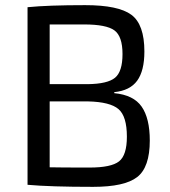

<svg xmlns="http://www.w3.org/2000/svg" viewBox="-20 -718 660 746"><path d="M424 -360V-356Q499 -349 530.5 -303.5Q562 -258 562 -172Q562 -68 513 -30Q464 8 342 8Q176 8 87 0V-690Q166 -698 311 -698Q440 -698 490.5 -660.5Q541 -623 541 -518Q541 -443 513 -404.5Q485 -366 424 -360ZM173 -391H321Q398 -392 427 -416Q456 -440 456 -508Q456 -577 424.5 -600Q393 -623 307 -623H173ZM173 -324V-68Q214 -67 328 -67Q412 -67 442.5 -91Q473 -115 473 -187Q473 -266 440.5 -294Q408 -322 322 -324Z"/></svg>

Font: Exo 2.0
Style: Regular
Weight: 400
Designer: Natanael Gama
Version: Version 1.001;PS 001.001;hotconv 1.0.70;makeotf.lib2.5.58329